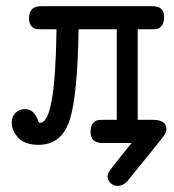

<svg xmlns="http://www.w3.org/2000/svg" viewBox="-20 -464 565 623"><path d="M18.1 -66.9Q18.1 -85 30 -97.4Q42 -109.9 60.1 -109.9Q77.1 -109.9 87.2 -99.9Q97.2 -89.8 101.1 -78.9Q105 -67.9 106 -66.9Q107.9 -65.9 110.8 -65.9Q158.7 -65.9 163.1 -356Q163.1 -365.7 163.1 -369.1H116.2Q103 -369.1 95.9 -370.1Q88.9 -371.1 81.5 -379.6Q74.2 -388.2 74.2 -404.8Q74.2 -443.8 112.8 -443.8H475.1Q514.2 -443.8 512.2 -407.2Q512.2 -390.1 505.1 -381.1Q498 -372.1 491 -370.6Q483.9 -369.1 472.2 -369.1H426.8V-75.2H477.1Q519 -75.2 520 -44.9Q520 -33.7 508.5 -18.8Q497.1 -3.9 397.9 118.2Q381.8 139.2 361.8 139.2Q347.7 139.2 338.4 129.6Q329.1 120.1 329.1 107.9Q329.1 99.1 337.2 88.1Q345.2 77.1 376 38.1Q395 15.1 407.2 0H312Q273.9 0 273.9 -36.1Q273.9 -54.2 281 -63Q288.1 -71.8 294.9 -73.5Q301.8 -75.2 314 -75.2H358.9V-369.1H234.9Q231.9 -155.3 206.1 -74.7Q180.2 5.9 105 5.9Q60.1 5.9 39.1 -17.1Q18.1 -40 18.1 -66.9Z"/></svg>

Font: CMU Typewriter Text
Style: Bold
Weight: 700
Version: Version 0.7.0